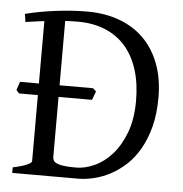

<svg xmlns="http://www.w3.org/2000/svg" viewBox="-48 -676 689 723"><g transform="rotate(5 296.5 -315.0)"><path d="M548.3 -330.1Q548.3 -269 535.9 -220.9Q523.4 -172.9 502.4 -136Q481.4 -99.1 453.9 -73.5Q426.3 -47.9 395.5 -31.5Q364.7 -15.1 333.3 -7.6Q301.8 0 272.9 0H24.4V-21Q57.6 -27.8 76.4 -35.9Q95.2 -43.9 95.2 -50.8V-300.3H23.9L13.2 -312.5Q15.6 -319.8 18.3 -328.1Q21 -336.4 23.9 -344.2H95.2V-580.1Q75.7 -577.6 58.1 -575.2Q40.5 -572.8 24.4 -570.3L20 -600.6Q41.5 -606.4 69.6 -611.8Q97.7 -617.2 128.9 -621.3Q160.2 -625.5 192.1 -627.7Q224.1 -629.9 252.9 -629.9Q320.8 -629.9 375.5 -609.6Q430.2 -589.4 468.5 -550.8Q506.8 -512.2 527.6 -456.5Q548.3 -400.9 548.3 -330.1ZM221.2 -588.9Q196.8 -588.9 173.3 -587.4V-344.2H299.8L312 -333L299.8 -300.3H173.3V-75.2Q173.3 -64.5 178.2 -57.6Q185.1 -49.3 204.6 -45.2Q224.1 -41 262.2 -41Q295.9 -41 331.8 -57.4Q367.7 -73.7 397.5 -107.2Q427.2 -140.6 446.3 -191.4Q465.3 -242.2 465.3 -311Q465.3 -376 449.2 -427.5Q433.1 -479 402.1 -514.9Q371.1 -550.8 325.4 -569.8Q279.8 -588.9 221.2 -588.9Z"/></g></svg>

Font: Gentium Plus Am
Style: Regular
Weight: 400
Designer: J. Victor Gaultney, Annie Olsen, Iska Routamaa, Becca Hirsbrunner
Foundry: SIL International
Version: Version 5.000